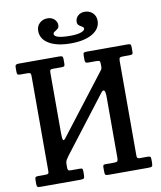

<svg xmlns="http://www.w3.org/2000/svg" viewBox="-103 -1070 965 1151"><g transform="rotate(-10 379.5 -494.0)"><path d="M491 -987.5Q520.5 -987.5 539.8 -969Q559 -950.5 559 -922Q559 -872.5 510.2 -843.8Q461.5 -815 378.5 -815Q294.5 -815 246 -843.8Q197.5 -872.5 197.5 -923Q197.5 -951 216.8 -969.2Q236 -987.5 265 -987.5Q290 -987.5 306.2 -972.5Q322.5 -957.5 322.5 -936Q322.5 -922 313.2 -914.5Q304 -907 294.8 -901.8Q285.5 -896.5 285.5 -888.5Q285.5 -860.5 382.5 -860.5Q425 -860.5 448 -868.8Q471 -877 471 -888.5Q471 -897 461.8 -902Q452.5 -907 443.2 -914.2Q434 -921.5 434 -936Q434 -957.5 450.2 -972.5Q466.5 -987.5 491 -987.5ZM533 -659Q533 -674.5 529.8 -679.2Q526.5 -684 511 -684H459Q447.5 -684 444 -688.8Q440.5 -693.5 440.5 -704V-727.5Q440.5 -742 444.2 -746Q448 -750 462 -750H711Q723.5 -750 728 -746.8Q732.5 -743.5 732.5 -730V-702Q732.5 -690.5 728.2 -687.2Q724 -684 712 -684H674Q657.5 -684 652.5 -680.2Q647.5 -676.5 647.5 -660.5V-84.5Q647.5 -73.5 651 -69.8Q654.5 -66 666 -66H712Q723 -66 727.8 -63.2Q732.5 -60.5 732.5 -48.5V-24.5Q732.5 -7 727 -3.5Q721.5 0 705.5 0H463.5Q448.5 0 444.5 -4.2Q440.5 -8.5 440.5 -24V-47.5Q440.5 -58.5 443.2 -62.2Q446 -66 456.5 -66H511Q525.5 -66 529.2 -71.2Q533 -76.5 533 -91V-461Q533 -496.5 525 -501.8Q517 -507 506 -492L247 -154.5Q240 -145 233 -133.8Q226 -122.5 226 -105.5V-87.5Q226 -75 229.2 -70.5Q232.5 -66 245.5 -66H300.5Q311 -66 314.5 -63Q318 -60 318 -48.5V-26Q318 -8.5 313 -4.2Q308 0 291 0H48.5Q35 0 30.8 -3.8Q26.5 -7.5 26.5 -22V-43.5Q26.5 -57.5 30 -61.8Q33.5 -66 47.5 -66H89Q102 -66 106.8 -68.8Q111.5 -71.5 111.5 -84.5V-664Q111.5 -676.5 107.2 -680.2Q103 -684 91 -684H46Q32.5 -684 29.5 -688.8Q26.5 -693.5 26.5 -708V-729.5Q26.5 -742.5 31.5 -746.2Q36.5 -750 48.5 -750H295.5Q307 -750 312.5 -747Q318 -744 318 -731.5V-703.5Q318 -691 314.5 -687.5Q311 -684 299 -684H246Q233 -684 229.5 -680Q226 -676 226 -662.5V-296Q226 -260 230.8 -253Q235.5 -246 249.5 -265.5L524 -622Q528 -627.5 530.5 -631.8Q533 -636 533 -646.5Z"/></g></svg>

Font: Besley* Narrow Medium
Style: Regular
Weight: 500
Width: 4
Designer: Owen Earl
Foundry: indestructible type*
Version: Version 3.000; ttfautohint (v1.8.3)